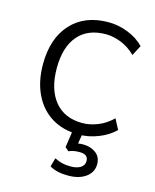

<svg xmlns="http://www.w3.org/2000/svg" viewBox="-105 -566 670 829"><g transform="rotate(15 229.5 -151.5)"><path d="M278 8Q207 8 156 -23.5Q105 -55 77.5 -112.5Q50 -170 50 -246Q50 -361 110.5 -427.5Q171 -494 278 -494Q322 -494 365 -477Q408 -460 437 -430L413 -384Q382 -414 347 -427.5Q312 -441 280 -441Q199 -441 155.5 -390Q112 -339 112 -245Q112 -151 155.5 -97.5Q199 -44 280 -44Q312 -44 347 -57.5Q382 -71 413 -101L437 -55Q408 -26 364.5 -9Q321 8 278 8ZM279 191Q227 191 196 172L207 133Q225 142 241 146Q257 150 280 150Q307 150 323.5 139.5Q340 129 340 110Q340 80 302 80Q291 80 279.5 81.5Q268 83 253 89L237 75L251 -20H296L285 46Q297 44 307 44Q341 44 364.5 61.5Q388 79 388 111Q388 147 358 169Q328 191 279 191Z"/></g></svg>

Font: Nunito Sans Light
Style: Regular
Weight: 300
Designer: Vernon Adams
Foundry: Vernon Adams
Version: Version 3.101; ttfautohint (v1.8.4.7-5d5b);gftools[0.9.27]